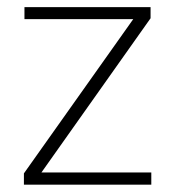

<svg xmlns="http://www.w3.org/2000/svg" viewBox="-20 -506 480 526"><path d="M394.5 -33.5V0H45.5V-31L345 -453.5H47V-486.5H392.5V-456L93.5 -33.5Z"/></svg>

Font: Anek Gujarati ExtraLight
Style: Regular
Weight: 250
Version: Version 1.003